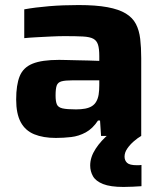

<svg xmlns="http://www.w3.org/2000/svg" viewBox="-20 -538 648 760"><path d="M201 8Q151 8 115.5 -6.5Q80 -21 62 -54.5Q44 -88 44 -144Q44 -202 58 -236.5Q72 -271 109 -286Q146 -301 214 -301Q223 -301 241.5 -300.5Q260 -300 283 -299.5Q306 -299 329.5 -298.5Q353 -298 373 -297V-316Q373 -345 368 -361Q363 -377 349.5 -384.5Q336 -392 308.5 -393.5Q281 -395 236 -395Q212 -395 182 -393.5Q152 -392 123.5 -390.5Q95 -389 76 -387V-501Q120 -509 174.5 -513.5Q229 -518 291 -518Q360 -518 405.5 -509.5Q451 -501 478 -484.5Q505 -468 518 -443Q531 -418 535 -384Q539 -350 539 -308V0H380L376 -61H368Q347 -29 319.5 -14Q292 1 261.5 4.5Q231 8 201 8ZM281 -105Q301 -105 317 -108Q333 -111 344 -118Q355 -125 361 -136Q368 -148 370.5 -164Q373 -180 373 -201V-220H267Q238 -220 223.5 -216Q209 -212 204.5 -199.5Q200 -187 200 -160Q200 -137 205 -125Q210 -113 227.5 -109Q245 -105 281 -105ZM469 202Q417 202 388 190.5Q359 179 348 159.5Q337 140 337 117Q337 84 358.5 51Q380 18 414 -10L539 0Q525 8 509.5 21.5Q494 35 483.5 50.5Q473 66 473 82Q473 97 483 106.5Q493 116 522 116Q525 116 529.5 116Q534 116 540 115V199Q526 200 506 201Q486 202 469 202Z"/></svg>

Font: Saira SemiExpanded
Style: Bold
Weight: 700
Width: 6
Designer: Hector Gatti with collaboration of the Omnibus-Type team
Foundry: Omnibus-Type
Version: Version 1.101